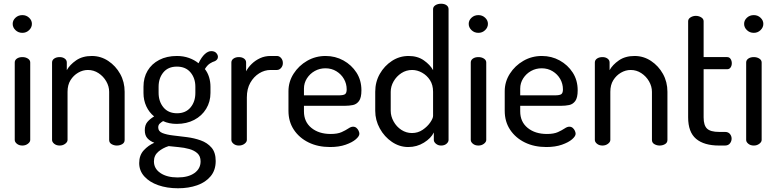

<svg xmlns="http://www.w3.org/2000/svg" viewBox="-20 -780 4160 1029"><path d="M100 0Q82 0 70.5 -9.5Q59 -19 59 -30V-445Q59 -458 70.5 -466Q82 -474 100 -474Q117 -474 129.5 -466Q142 -458 142 -445V-30Q142 -19 129.5 -9.5Q117 0 100 0ZM100 -604Q78 -604 63 -618.5Q48 -633 48 -652Q48 -671 63 -685Q78 -699 100 -699Q121 -699 136 -685Q151 -671 151 -652Q151 -633 136 -618.5Q121 -604 100 -604Z M300 0Q282 0 270.5 -9.5Q259 -19 259 -30V-445Q259 -458 270.5 -466Q282 -474 300 -474Q316 -474 327 -466Q338 -458 338 -445V-404Q354 -433 388 -456.5Q422 -480 472 -480Q520 -480 560 -453.5Q600 -427 624 -384Q648 -341 648 -288V-30Q648 -15 635 -7.5Q622 0 606 0Q591 0 578 -7.5Q565 -15 565 -30V-288Q565 -317 549.5 -344Q534 -371 508 -388Q482 -405 451 -405Q424 -405 399 -390.5Q374 -376 358 -350.5Q342 -325 342 -288V-30Q342 -19 329.5 -9.5Q317 0 300 0Z M934 229Q875 229 828 212.5Q781 196 753.5 165.5Q726 135 726 94Q726 52 750.5 25.5Q775 -1 807 -15Q785 -23 770.5 -38.5Q756 -54 756 -82Q756 -110 770 -126.5Q784 -143 806 -156Q779 -178 764 -210.5Q749 -243 749 -282V-315Q749 -364 771 -401Q793 -438 833.5 -459Q874 -480 928 -480Q963 -480 992.5 -469.5Q1022 -459 1044 -441Q1060 -474 1077.5 -490Q1095 -506 1112 -506Q1130 -506 1139 -496Q1148 -486 1148 -475Q1148 -467 1143 -461Q1138 -455 1131 -452Q1120 -449 1105.5 -440Q1091 -431 1078 -410Q1093 -391 1100.5 -366.5Q1108 -342 1108 -315V-282Q1108 -235 1085 -197Q1062 -159 1021 -137.5Q980 -116 927 -116Q886 -116 854 -131Q844 -125 836 -117.5Q828 -110 828 -97Q828 -76 850.5 -67Q873 -58 908 -54Q943 -50 982 -45Q1021 -40 1056 -27.5Q1091 -15 1113.5 11Q1136 37 1136 83Q1136 132 1109 164.5Q1082 197 1036.5 213Q991 229 934 229ZM932 171Q989 171 1022 147.5Q1055 124 1055 85Q1055 57 1038 41.5Q1021 26 994 18.5Q967 11 937.5 8.5Q908 6 884 3Q852 13 828.5 33Q805 53 805 85Q805 124 840 147.5Q875 171 932 171ZM929 -173Q975 -173 1001 -204Q1027 -235 1027 -282V-315Q1027 -361 1001 -392Q975 -423 928 -423Q881 -423 855.5 -392Q830 -361 830 -315V-283Q830 -236 856 -204.5Q882 -173 929 -173Z M1260 0Q1243 0 1231.5 -9.5Q1220 -19 1220 -30V-445Q1220 -458 1231.5 -466Q1243 -474 1260 -474Q1277 -474 1288 -466Q1299 -458 1299 -445V-398Q1310 -419 1329 -437.5Q1348 -456 1373.5 -468Q1399 -480 1430 -480H1464Q1477 -480 1486.5 -469Q1496 -458 1496 -442Q1496 -427 1486.5 -416Q1477 -405 1464 -405H1430Q1398 -405 1369 -387Q1340 -369 1321.5 -336.5Q1303 -304 1303 -258V-30Q1303 -19 1290.5 -9.5Q1278 0 1260 0Z M1749 8Q1684 8 1634 -16.5Q1584 -41 1555 -84.5Q1526 -128 1526 -186V-291Q1526 -342 1553.5 -385Q1581 -428 1626 -454Q1671 -480 1725 -480Q1777 -480 1820.5 -456Q1864 -432 1890.5 -391Q1917 -350 1917 -296Q1917 -256 1904 -238.5Q1891 -221 1871 -217Q1851 -213 1829 -213H1609V-183Q1609 -127 1649 -94.5Q1689 -62 1752 -62Q1789 -62 1811 -72Q1833 -82 1847 -91.5Q1861 -101 1872 -101Q1883 -101 1890.5 -94.5Q1898 -88 1902 -79Q1906 -70 1906 -63Q1906 -50 1887 -33.5Q1868 -17 1832.5 -4.5Q1797 8 1749 8ZM1609 -269H1794Q1821 -269 1829.5 -275.5Q1838 -282 1838 -301Q1838 -331 1823.5 -356.5Q1809 -382 1783 -398Q1757 -414 1724 -414Q1693 -414 1667 -399.5Q1641 -385 1625 -360Q1609 -335 1609 -305Z M2168 8Q2121 8 2080.5 -19.5Q2040 -47 2015.5 -91.5Q1991 -136 1991 -186V-288Q1991 -341 2015.5 -384Q2040 -427 2080.5 -453.5Q2121 -480 2170 -480Q2218 -480 2251.5 -456.5Q2285 -433 2301 -404V-731Q2301 -744 2313.5 -752Q2326 -760 2344 -760Q2362 -760 2373 -752Q2384 -744 2384 -731V-30Q2384 -19 2373 -9.5Q2362 0 2344 0Q2328 0 2316.5 -9.5Q2305 -19 2305 -30V-70Q2290 -39 2252 -15.5Q2214 8 2168 8ZM2188 -67Q2220 -67 2245.5 -84.5Q2271 -102 2286 -124Q2301 -146 2301 -159V-288Q2301 -325 2284.5 -350.5Q2268 -376 2242 -390.5Q2216 -405 2189 -405Q2157 -405 2131 -388Q2105 -371 2089.5 -344Q2074 -317 2074 -288V-186Q2074 -157 2089.5 -129Q2105 -101 2131 -84Q2157 -67 2188 -67Z M2544 0Q2526 0 2514.5 -9.5Q2503 -19 2503 -30V-445Q2503 -458 2514.5 -466Q2526 -474 2544 -474Q2561 -474 2573.5 -466Q2586 -458 2586 -445V-30Q2586 -19 2573.5 -9.5Q2561 0 2544 0ZM2544 -604Q2522 -604 2507 -618.5Q2492 -633 2492 -652Q2492 -671 2507 -685Q2522 -699 2544 -699Q2565 -699 2580 -685Q2595 -671 2595 -652Q2595 -633 2580 -618.5Q2565 -604 2544 -604Z M2908 8Q2843 8 2793 -16.5Q2743 -41 2714 -84.5Q2685 -128 2685 -186V-291Q2685 -342 2712.5 -385Q2740 -428 2785 -454Q2830 -480 2884 -480Q2936 -480 2979.5 -456Q3023 -432 3049.5 -391Q3076 -350 3076 -296Q3076 -256 3063 -238.5Q3050 -221 3030 -217Q3010 -213 2988 -213H2768V-183Q2768 -127 2808 -94.5Q2848 -62 2911 -62Q2948 -62 2970 -72Q2992 -82 3006 -91.5Q3020 -101 3031 -101Q3042 -101 3049.5 -94.5Q3057 -88 3061 -79Q3065 -70 3065 -63Q3065 -50 3046 -33.5Q3027 -17 2991.5 -4.5Q2956 8 2908 8ZM2768 -269H2953Q2980 -269 2988.5 -275.5Q2997 -282 2997 -301Q2997 -331 2982.5 -356.5Q2968 -382 2942 -398Q2916 -414 2883 -414Q2852 -414 2826 -399.5Q2800 -385 2784 -360Q2768 -335 2768 -305Z M3209 0Q3191 0 3179.5 -9.5Q3168 -19 3168 -30V-445Q3168 -458 3179.5 -466Q3191 -474 3209 -474Q3225 -474 3236 -466Q3247 -458 3247 -445V-404Q3263 -433 3297 -456.5Q3331 -480 3381 -480Q3429 -480 3469 -453.5Q3509 -427 3533 -384Q3557 -341 3557 -288V-30Q3557 -15 3544 -7.5Q3531 0 3515 0Q3500 0 3487 -7.5Q3474 -15 3474 -30V-288Q3474 -317 3458.5 -344Q3443 -371 3417 -388Q3391 -405 3360 -405Q3333 -405 3308 -390.5Q3283 -376 3267 -350.5Q3251 -325 3251 -288V-30Q3251 -19 3238.5 -9.5Q3226 0 3209 0Z M3834 0Q3753 0 3710.5 -36Q3668 -72 3668 -151V-666Q3668 -679 3681 -687Q3694 -695 3709 -695Q3725 -695 3738 -687Q3751 -679 3751 -666V-474H3877Q3889 -474 3895.5 -464Q3902 -454 3902 -441Q3902 -428 3895.5 -418.5Q3889 -409 3877 -409H3751V-151Q3751 -108 3769.5 -90.5Q3788 -73 3834 -73H3865Q3883 -73 3892 -62Q3901 -51 3901 -37Q3901 -23 3892 -11.5Q3883 0 3865 0Z M4020 0Q4002 0 3990.5 -9.5Q3979 -19 3979 -30V-445Q3979 -458 3990.5 -466Q4002 -474 4020 -474Q4037 -474 4049.5 -466Q4062 -458 4062 -445V-30Q4062 -19 4049.5 -9.5Q4037 0 4020 0ZM4020 -604Q3998 -604 3983 -618.5Q3968 -633 3968 -652Q3968 -671 3983 -685Q3998 -699 4020 -699Q4041 -699 4056 -685Q4071 -671 4071 -652Q4071 -633 4056 -618.5Q4041 -604 4020 -604Z"/></svg>

Font: Dosis Medium
Style: Regular
Weight: 500
Designer: EdgarTolentino, PabloImpallari, IginoMarini
Foundry: EdgarTolentino, PabloImpallari, IginoMarini
Version: Version 3.001; ttfautohint (v1.8.2)